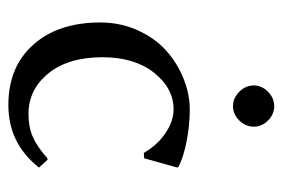

<svg xmlns="http://www.w3.org/2000/svg" viewBox="-132 -556 698 475"><g transform="rotate(90 217.5 -319.0)"><path d="M251 -398.9Q198.7 -398.9 160.4 -350.6Q122.1 -302.2 122.1 -223.1Q122.1 -138.2 162.1 -89.1Q202.1 -40 262.2 -40Q294.4 -40 318.8 -50.5Q343.3 -61 372.1 -86.9H376L395 -65.9Q335.4 9.8 240.2 9.8Q146 9.8 91.1 -51.8Q36.1 -113.3 36.1 -217.8Q36.1 -267.1 55.2 -309.6Q74.2 -352.1 105 -379.9Q135.7 -407.7 174.3 -423.3Q212.9 -439 252 -439Q289.6 -439 329.8 -431.2Q370.1 -423.3 393.1 -411.1L395 -408.2L372.1 -326.2L358.9 -325.2Q339.4 -358.9 309.8 -378.9Q280.3 -398.9 251 -398.9ZM207.5 -561.5Q191.9 -577.1 191.9 -597.2Q191.9 -617.2 207.5 -632.6Q223.1 -647.9 243.2 -647.9Q263.2 -647.9 278.6 -632.6Q293.9 -617.2 293.9 -597.2Q293.9 -577.1 278.6 -561.5Q263.2 -545.9 243.2 -545.9Q223.1 -545.9 207.5 -561.5Z"/></g></svg>

Font: Linux Biolinum
Style: Regular
Weight: 400
Designer: Philipp H. Poll
Foundry: Philipp H. Poll
Version: Version 0.6.4